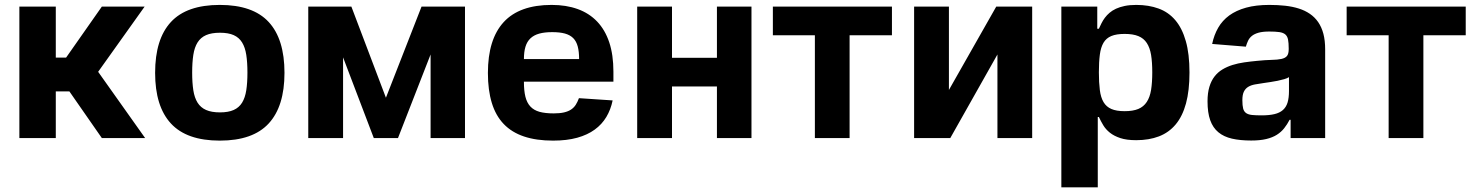

<svg xmlns="http://www.w3.org/2000/svg" viewBox="-20 -573 6136 797"><path d="M60.4 0V-545.5H211.6V-333.8H254.3L402.7 -545.5H580.3L387.4 -274.9L582.4 0H402.7L268.1 -193.5H211.6V0Z M623.9 -270.6Q623.9 -410.9 689.5 -481.7Q755 -552.6 892.4 -552.6Q1029.8 -552.6 1095.3 -481.7Q1160.9 -410.9 1160.9 -270.6Q1160.9 -131.4 1095.3 -60.4Q1029.8 10.7 892.4 10.7Q755 10.7 689.5 -60.4Q623.9 -131.4 623.9 -270.6ZM777.7 -271.7Q777.7 -229.4 782.5 -198.3Q787.3 -167.3 800.1 -146.8Q812.9 -126.4 835.4 -116.5Q858 -106.5 893.1 -106.5Q927.9 -106.5 950.1 -116.5Q972.3 -126.4 984.9 -146.8Q997.5 -167.3 1002.3 -198.3Q1007.1 -229.4 1007.1 -271.7Q1007.1 -313.9 1002.3 -345.2Q997.5 -376.4 984.9 -396.8Q972.3 -417.3 950.1 -427.2Q927.9 -437.1 893.1 -437.1Q858 -437.1 835.4 -427.2Q812.9 -417.3 800.1 -396.8Q787.3 -376.4 782.5 -345.2Q777.7 -313.9 777.7 -271.7Z M1438.6 -545.5 1582 -167.3 1729.8 -545.5H1910.2V0H1767.4V-346.9L1632.1 0H1531.6L1404.1 -334.9V0H1259.6V-545.5Z M2005.3 -270.2Q2005.3 -409.8 2070.8 -481.2Q2136.4 -552.6 2269.9 -552.6Q2330.6 -552.6 2378.2 -535.3Q2425.8 -518.1 2458.8 -483.5Q2491.8 -448.9 2509.1 -397Q2526.3 -345.2 2526.3 -275.6V-234H2154.8V-233.7Q2154.8 -196.4 2161 -171.3Q2167.3 -146.3 2181.6 -130.9Q2196 -115.4 2219.6 -108.8Q2243.3 -102.3 2278.4 -102.3Q2304 -102.3 2321.4 -106.4Q2338.8 -110.4 2350.7 -118.4Q2362.6 -126.4 2370 -138.1Q2377.5 -149.9 2383.2 -165.5L2523.1 -156.2Q2515.3 -118.3 2497 -87.5Q2478.7 -56.8 2448.7 -35Q2418.7 -13.1 2375.9 -1.2Q2333.1 10.7 2275.9 10.7Q2206.3 10.7 2155.4 -6.4Q2104.4 -23.4 2071 -58.2Q2037.6 -93 2021.5 -146Q2005.3 -198.9 2005.3 -270.2ZM2154.8 -327.8H2383.9Q2383.9 -358.7 2378.2 -380.1Q2372.5 -401.6 2359.4 -414.8Q2346.2 -427.9 2324.9 -433.8Q2303.6 -439.6 2272.4 -439.6Q2240.4 -439.6 2218.2 -433.4Q2196 -427.2 2181.8 -413.7Q2167.6 -400.2 2161.2 -378.9Q2154.8 -357.6 2154.8 -327.8Z M2625 0V-545.5H2769.5V-333.1H2956V-545.5H3099.4V0H2956V-214.1H2769.5V0Z M3188.2 -426.5V-545.5H3682.5V-426.5H3506.7V0H3362.6V-426.5Z M3774.5 0V-545.5H3919V-199.6L4115.4 -545.5H4264.6V0H4120.4V-346.9L3924.7 0Z M4385.7 204.5V-545.5H4534.8V-453.8H4541.5Q4546.5 -464.8 4552.4 -476.6Q4558.2 -488.3 4566.4 -499.3Q4574.6 -510.3 4585.8 -519.9Q4596.9 -529.5 4612.6 -536.8Q4628.2 -544 4648.8 -548.3Q4669.4 -552.6 4696.7 -552.6Q4748.2 -552.6 4789.2 -537.6Q4830.3 -522.7 4858.7 -489.3Q4887.1 -456 4902.3 -402.5Q4917.6 -349.1 4917.6 -272Q4917.6 -197.1 4903.1 -143.6Q4888.5 -90.2 4860.3 -56.5Q4832 -22.7 4790.8 -6.9Q4749.6 8.9 4696.4 8.9Q4656.6 8.9 4630.5 0.2Q4604.4 -8.5 4587.2 -22.2Q4570 -35.9 4559.7 -53.1Q4549.4 -70.3 4541.5 -87.4H4536.9V204.5ZM4541.5 -272.7Q4541.5 -229.8 4545.5 -199Q4549.4 -168.3 4560.9 -149Q4572.4 -129.6 4593.4 -120.6Q4614.3 -111.5 4648.4 -111.5Q4682.9 -111.5 4705.1 -120.7Q4727.3 -130 4740.2 -149.7Q4753.2 -169.4 4758.2 -199.9Q4763.1 -230.5 4763.1 -272.7Q4763.1 -315 4758.2 -345Q4753.2 -375 4740.4 -394.5Q4727.6 -414.1 4705.4 -423.1Q4683.2 -432.2 4648.4 -432.2Q4614.3 -432.2 4593.2 -423.5Q4572.1 -414.8 4560.7 -395.6Q4549.4 -376.4 4545.5 -346.2Q4541.5 -316.1 4541.5 -272.7Z M4992.5 -152.3Q4992.5 -187.1 5000.2 -212.5Q5007.8 -237.9 5021.7 -255.7Q5035.5 -273.4 5054.5 -284.8Q5073.5 -296.2 5096.2 -303.3Q5119 -310.4 5144.7 -314.1Q5170.5 -317.8 5197.4 -320.3Q5233 -323.9 5258 -324.4Q5283 -324.9 5299 -328.3Q5315 -331.7 5322.3 -340.6Q5329.5 -349.4 5329.5 -369.3V-371.4Q5329.5 -394.9 5326.7 -408.9Q5323.9 -422.9 5315.2 -430.2Q5306.5 -437.5 5290.5 -439.8Q5274.5 -442.1 5248.6 -442.1Q5221.6 -442.1 5204.5 -437.3Q5187.5 -432.5 5177 -424.2Q5166.5 -415.8 5161 -404.3Q5155.5 -392.8 5151.6 -379.3L5011.7 -390.6Q5019.5 -427.9 5036.8 -457.9Q5054 -487.9 5082.7 -508.9Q5111.5 -529.8 5152.5 -541.2Q5193.5 -552.6 5249.3 -552.6Q5284.1 -552.6 5314.8 -549.2Q5345.5 -545.8 5371.3 -537.6Q5397 -529.5 5417.3 -515.6Q5437.5 -501.8 5451.7 -481.4Q5465.9 -460.9 5473.4 -432.9Q5480.8 -404.8 5480.8 -367.9V0H5337.4V-75.6H5333.1Q5323.2 -56.5 5310.7 -40.7Q5298.3 -24.9 5280.2 -13.5Q5262.1 -2.1 5236.3 4.1Q5210.6 10.3 5173.7 10.3Q5127.8 10.3 5093.9 2.5Q5060 -5.3 5037.5 -24Q5014.9 -42.6 5003.7 -73.9Q4992.5 -105.1 4992.5 -152.3ZM5217 -94.1Q5248.6 -94.1 5270.2 -99.3Q5291.9 -104.4 5305.4 -116.3Q5318.9 -128.2 5324.8 -147.5Q5330.6 -166.9 5330.6 -195V-252.8Q5323.9 -248.2 5311.3 -244.5Q5298.7 -240.8 5283.7 -237.7Q5268.8 -234.7 5253.4 -232.4Q5237.9 -230.1 5225.5 -228.3Q5205.6 -225.5 5189.3 -222.5Q5172.9 -219.5 5161.4 -212.5Q5149.9 -205.6 5143.5 -192.8Q5137.1 -180 5137.1 -157.3Q5137.1 -134.9 5140.4 -122.3Q5143.8 -109.7 5152.9 -103.5Q5161.9 -97.3 5177.4 -95.7Q5192.8 -94.1 5217 -94.1Z M5570 -426.5V-545.5H6064.3V-426.5H5888.5V0H5744.3V-426.5Z"/></svg>

Font: Cannonade
Style: Bold
Weight: 700
Designer: Rasmus Andersson
Foundry: rsms
Version: Version 3.012;git-f93a4a705